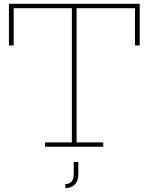

<svg xmlns="http://www.w3.org/2000/svg" viewBox="-20 -772 782 1010"><path d="M715 -752V-533H690V-729H383V-23H523V0H217V-23H358V-729H52V-533H27V-752ZM368 80H392V144Q392 180.5 373.2 199Q354.5 217.5 323.5 217.5V196.5Q344 196.5 356 183.5Q368 170.5 368 144Z"/></svg>

Font: Hepta Slab ExtraLight ExtraLight
Style: Regular
Weight: 250
Version: Version 1.102